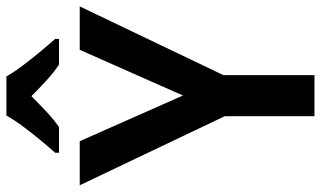

<svg xmlns="http://www.w3.org/2000/svg" viewBox="-216 -760 977 584"><g transform="rotate(-90 272.0 -468.5)"><path d="M273 -400 412 -714H544L335 -277V0H210V-273L0 -714H134ZM331 -937Q344 -914 364 -887.5Q384 -861 405.5 -835Q427 -809 445 -789V-777H367Q343 -793 319.5 -814.5Q296 -836 271 -861Q246 -836 223 -814.5Q200 -793 177 -777H99V-789Q117 -809 138.5 -835Q160 -861 180 -888Q200 -915 212 -937Z"/></g></svg>

Font: Noto Sans Khmer SemiCondensed SemiBold
Style: Regular
Weight: 600
Width: 4
Designer: Danh Hong and the Monotype Design Team
Foundry: Monotype Imaging Inc.
Version: Version 2.004; ttfautohint (v1.8.4.7-5d5b)